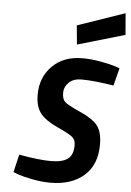

<svg xmlns="http://www.w3.org/2000/svg" viewBox="-63 -1008 729 1066"><g transform="rotate(5 301.5 -475.0)"><path d="M381 -574Q337 -574 311.5 -549.5Q286 -525 286 -491Q286 -457 302 -441.5Q318 -426 390 -394Q462 -362 488.5 -326.5Q515 -291 515 -223Q515 -110 445.5 -49Q376 12 258 12Q211 12 159 2Q107 -8 78 -18L50 -29L73 -128Q186 -108 250.5 -108Q315 -108 345 -130.5Q375 -153 375 -207Q375 -236 357.5 -251.5Q340 -267 272 -298Q204 -329 175 -366Q146 -403 146 -469Q146 -566 209 -629Q272 -692 377 -692Q425 -692 477.5 -682.5Q530 -673 558 -664L586 -654L561 -556Q451 -574 381 -574ZM339 -765 329 -871 593 -962 603 -842Z"/></g></svg>

Font: Titillium Web
Style: Bold Italic
Weight: 700
Italic angle: -13°
Version: Version 1.001;PS 57.000;hotconv 1.0.70;makeotf.lib2.5.55311